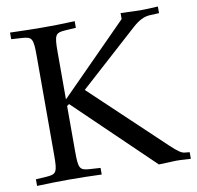

<svg xmlns="http://www.w3.org/2000/svg" viewBox="-78 -773 881 857"><g transform="rotate(-10 362.5 -344.5)"><path d="M216 -325 226 -332 574 3C644 0 644 0 654 0C667 0 669 0 719 3V-27L698 -29C683 -30 667 -41 636 -70L306 -382L572 -622C599 -646 624 -659 650 -660L692 -662V-692C629 -689 629 -689 612 -689C598 -689 581 -690 523 -692V-665L216 -355V-569C216 -648 221 -656 267 -659L315 -662V-692C242 -689 220 -689 168 -689C118 -689 94 -690 22 -692V-662L70 -659C116 -656 121 -648 121 -569V-120C121 -41 116 -33 70 -30L22 -27V3C81 1 116 0 168 0C220 0 256 1 315 3V-27L267 -30C221 -33 216 -41 216 -120Z"/></g></svg>

Font: Asana Math
Style: Regular
Weight: 400
Version: Version 000.958